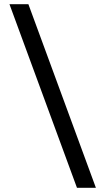

<svg xmlns="http://www.w3.org/2000/svg" viewBox="-20 -819 501 913"><path d="M115 -799 436 74H346L25 -799Z"/></svg>

Font: Application
Style: Regular
Weight: 400
Designer: Wei Huang
Foundry: Wei Huang
Version: Version 0.012